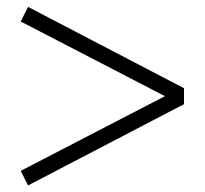

<svg xmlns="http://www.w3.org/2000/svg" viewBox="-20 -534 602 565"><path d="M41 -31.2 465.3 -251 41 -470.7 62.5 -513.7 521.5 -274.4V-227.5L62.5 11.7Z"/></svg>

Font: Theano Modern
Style: Regular
Weight: 400
Designer: Alexey Kryukov
Version: Version 2.00